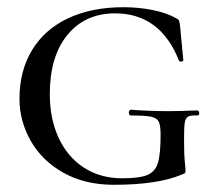

<svg xmlns="http://www.w3.org/2000/svg" viewBox="-20 -500 595 532"><path d="M34 -226Q34 -304 69 -361.5Q104 -419 169 -449.5Q234 -480 322 -480Q365 -480 404 -472Q443 -464 469 -449Q475 -446 476.5 -441.5Q478 -437 479 -427L488 -333Q488 -330 482.5 -329.5Q477 -329 476 -332Q424 -463 299 -463Q216 -463 167 -403.5Q118 -344 118 -239Q118 -171 142.5 -118Q167 -65 212.5 -35.5Q258 -6 319 -6Q366 -6 388 -15Q410 -24 417.5 -48.5Q425 -73 425 -126Q425 -152 420 -162.5Q415 -173 399 -176.5Q383 -180 343 -180Q337 -180 337 -188Q337 -191 338.5 -193.5Q340 -196 342 -196Q394 -192 447 -192Q471 -192 527 -194Q529 -194 530.5 -191.5Q532 -189 532 -187Q532 -180 527 -180Q509 -181 501.5 -177Q494 -173 492 -160.5Q490 -148 490 -116Q490 -71 492 -53Q494 -35 494 -28Q494 -22 492.5 -20.5Q491 -19 483 -16Q417 12 295 12Q215 12 155.5 -21.5Q96 -55 65 -110Q34 -165 34 -226Z"/></svg>

Font: Cormorant Unicase Medium
Style: Regular
Weight: 500
Designer: Christian Thalmann (Catharsis Fonts)
Foundry: Catharsis Fonts
Version: Version 4.000